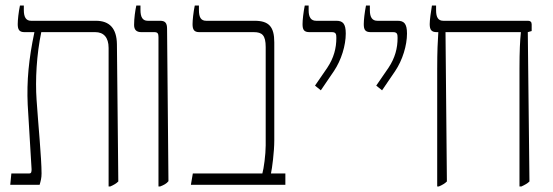

<svg xmlns="http://www.w3.org/2000/svg" viewBox="-20 -667 1997 693"><path d="M17 0H123C127 -14 130 -24 130 -41C130 -96 118 -217 112 -307C107 -378 112 -470 129 -551H324C354 -551 372 -532 372 -494V6H378C390 1 400 -5 407 -12L402 -508C401 -564 376 -592 326 -592H92C74 -592 66 -605 66 -631V-647H52C47 -623 44 -595 44 -580C44 -561 49 -551 68 -551H104V-550C84 -455 76 -375 80 -289L94 -56C94 -47 93 -41 86 -41H21Z M552 6H558C571 1 581 -4 588 -13L583 -563C583 -583 577 -592 558 -592H513C495 -592 487 -605 487 -631V-647H472C468 -629 464 -601 464 -577C464 -560 472 -551 490 -551H537C549 -551 552 -546 552 -533Z M669 0H1010V-41H958C962 -58 970 -119 970 -160V-514C970 -570 951 -592 899 -592H724C705 -592 698 -605 698 -631V-647H683C678 -623 675 -594 675 -580C675 -561 680 -551 699 -551H896C926 -551 939 -540 939 -497V-142C939 -109 932 -58 927 -41H676Z M1138 -341 1185 -410C1212 -450 1228 -503 1228 -546C1228 -582 1217 -592 1194 -592H1121C1103 -592 1094 -604 1094 -630V-647H1080C1075 -622 1072 -595 1072 -580C1072 -560 1077 -551 1097 -551H1178C1193 -551 1194 -543 1194 -530C1194 -493 1185 -458 1161 -422L1117 -358Z M1359 -341 1406 -410C1433 -450 1449 -503 1449 -546C1449 -582 1438 -592 1415 -592H1342C1324 -592 1315 -604 1315 -630V-647H1301C1296 -622 1293 -595 1293 -580C1293 -560 1298 -551 1318 -551H1399C1414 -551 1415 -543 1415 -530C1415 -493 1406 -458 1382 -422L1338 -358Z M1558 6H1564C1576 1 1586 -5 1593 -12L1588 -551H1860V-550C1857 -521 1855 -483 1855 -418V6H1862C1873 1 1884 -5 1891 -12L1885 -551L1899 -555V-579C1899 -588 1894 -592 1886 -592H1580C1562 -592 1554 -604 1554 -630V-647H1539C1535 -623 1531 -595 1531 -580C1531 -560 1537 -551 1556 -551H1562V-550C1560 -521 1558 -482 1558 -418Z"/></svg>

Font: Noto Serif Hebrew Condensed ExtraLight
Style: Regular
Weight: 200
Width: 3
Designer: Monotype Design Team
Foundry: Monotype Imaging Inc.
Version: Version 2.004